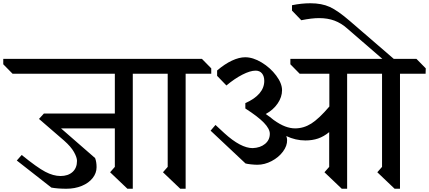

<svg xmlns="http://www.w3.org/2000/svg" viewBox="-67 -1147 2630 1177"><path d="M747 -695V10H714L608 -91L637 -124V-360H307L516 -178Q525 -155 525 -122Q525 -86 501 -55.5Q477 -25 434.5 -7.5Q392 10 340 10Q287 10 248 3L36 -163L66 -197Q161 -120 210.5 -94Q260 -68 304 -68Q350 -68 377.5 -92.5Q405 -117 405 -161Q405 -182 386.5 -215Q368 -248 326 -285L172 -418L202 -451H637V-695H10L-47 -753V-786H847L904 -728V-695Z M1071 -695V10H1038L932 -91L961 -124V-695H887L830 -753V-786H1171L1228 -728V-695Z M2385 -695V10H2352L2246 -91L2275 -124V-695H2061V10H2028L1922 -91L1951 -124V-337Q1918 -310 1883 -298Q1848 -286 1805 -286Q1745 -286 1688 -313Q1693 -300 1693 -289Q1694 -253 1667.5 -217.5Q1641 -182 1598 -159.5Q1555 -137 1511 -137Q1494 -137 1471 -139.5Q1448 -142 1438 -145L1224 -346L1254 -381L1308 -331Q1409 -239 1482 -239Q1529 -241 1558 -265Q1587 -289 1587 -327Q1587 -357 1551 -394.5Q1515 -432 1437 -482V-515Q1494 -540 1523.5 -574.5Q1553 -609 1553 -651Q1553 -680 1539 -697Q1525 -714 1500 -714Q1467 -714 1419 -689.5Q1371 -665 1321 -623L1264 -682V-715Q1311 -755 1355 -775.5Q1399 -796 1436 -796Q1484 -796 1537 -764Q1590 -732 1626 -684Q1662 -636 1662 -594Q1662 -552 1635 -512.5Q1608 -473 1562 -448Q1589 -430 1610 -412Q1649 -384 1681 -372Q1713 -360 1742 -360Q1795 -360 1842 -390Q1889 -420 1952 -494V-695H1770L1713 -753V-786H2277L2062 -972Q2025 -1005 1983.5 -1020.5Q1942 -1036 1889 -1036Q1844 -1036 1780 -1023L1723 -1082V-1115Q1781 -1127 1836 -1127Q1905 -1127 1954.5 -1104.5Q2004 -1082 2078 -1018L2347 -786H2486L2543 -728L2542 -695Z"/></svg>

Font: Inknut Antiqua Light
Style: Regular
Weight: 300
Designer: Claus Eggers Sørensen
Foundry: Claus Eggers Sørensen
Version: Version 1.003; ttfautohint (v1.8.2) -l 8 -r 50 -G 200 -x 14 